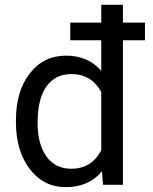

<svg xmlns="http://www.w3.org/2000/svg" viewBox="-20 -770 637 800"><path d="M584 -602.1H492.2V0H409.2L404.8 -56.6Q350.6 9.8 253.9 9.8Q162.1 9.8 104.2 -65.4Q46.4 -140.6 46.4 -261.7V-268.6Q46.4 -390.1 104 -464.1Q161.6 -538.1 254.9 -538.1Q347.7 -538.1 401.9 -474.6V-602.1H272.9V-675.8H401.9V-750H492.2V-675.8H584ZM136.7 -258.3Q136.7 -168.5 173.8 -117.7Q210.9 -66.9 276.4 -66.9Q362.3 -66.9 401.9 -144V-386.7Q361.3 -461.4 277.3 -461.4Q210.9 -461.4 173.8 -410.2Q136.7 -358.9 136.7 -258.3Z"/></svg>

Font: Roboto
Style: Regular
Weight: 400
Designer: Google
Version: Version 2.134; 2016; ttfautohint (v1.6)